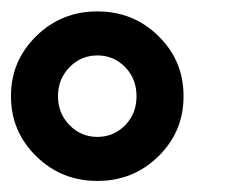

<svg xmlns="http://www.w3.org/2000/svg" viewBox="-28 -748 421 345"><path d="M76.2 -575.2C76.2 -595.2 83 -612.8 96.7 -627C110.4 -641.1 127 -648.4 147 -648.4C167 -648.4 183.6 -641.1 197.3 -627C210.9 -612.8 217.3 -595.2 217.3 -575.2C217.3 -554.7 210.9 -537.6 197.3 -523.4C183.6 -509.3 167 -502 147 -502C127 -502 110.4 -509.3 96.7 -523.4C83 -537.6 76.2 -554.7 76.2 -575.2ZM-8.3 -575.2C-8.3 -532.7 6.8 -497.1 37.1 -467.3C67.4 -437.5 104 -422.9 147 -422.9C189.9 -422.9 226.6 -437.5 256.8 -467.3C287.1 -497.1 301.8 -532.7 301.8 -575.2C301.8 -617.7 287.1 -653.3 256.8 -683.1C226.6 -712.9 189.9 -727.5 147 -727.5C104 -727.5 67.4 -712.9 37.1 -683.1C6.8 -653.3 -8.3 -617.7 -8.3 -575.2Z"/></svg>

Font: Tuffy
Style: Bold
Weight: 700
Designer: Thatcher Ulrich, Karoly Barta, Michael Everson
Version: Version 001.270